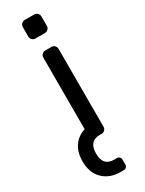

<svg xmlns="http://www.w3.org/2000/svg" viewBox="-242 -742 752 994"><g transform="rotate(-30 134.0 -245.0)"><path d="M173 -599H116Q105 -599 97 -607Q89 -615 89 -626V-683Q89 -694 97 -702Q105 -710 116 -710H173Q184 -710 192 -702Q200 -694 200 -683V-626Q200 -615 192 -607Q184 -599 173 -599ZM166 0H149Q90 3 90 74Q90 112 106.5 130Q123 148 156 148H171Q181 148 187 154Q193 160 193 170V198Q193 208 187 214Q181 220 171 220H152Q89 220 49 181.5Q9 143 9 74Q9 20 34 -16Q59 -52 102 -65V-493Q102 -504 110 -512Q118 -520 129 -520H166Q177 -520 185 -512Q193 -504 193 -493V-27Q193 -16 185 -8Q177 0 166 0Z"/></g></svg>

Font: Hezaedrus
Style: Regular
Weight: 400
Designer: Hubert & Fischer
Foundry: Hubert & Fischer
Version: Version 1.10;September 3, 2019;FontCreator 11.5.0.2425 64-bi